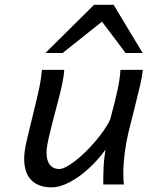

<svg xmlns="http://www.w3.org/2000/svg" viewBox="-20 -786 628 818"><path d="M429.7 -148.9Q397 -103.5 356.4 -66.7Q315.9 -29.8 274.9 -8.8Q233.9 12.2 200.2 12.2Q143.6 12.2 113.3 -18.8Q83 -49.8 83 -109.9Q83 -143.1 95.2 -192.9L129.4 -334.5Q142.6 -388.2 148.7 -418.5Q154.8 -448.7 158.7 -488.3H253.9Q252 -461.9 245.1 -428.7Q238.3 -395.5 224.1 -342.8Q199.7 -251 189 -204.8Q178.2 -158.7 178.2 -136.7Q178.2 -101.6 192.6 -83.7Q207 -65.9 231.9 -65.9Q255.4 -65.9 298.6 -99.1Q341.8 -132.3 384.5 -181.9Q427.2 -231.4 449.2 -275.9Q472.2 -361.8 481.4 -405.3Q490.7 -448.7 493.2 -488.3H588.4Q586.4 -464.4 577.9 -426.5Q569.3 -388.7 552.7 -323.2Q537.1 -263.2 527.3 -222.2Q517.1 -179.7 511.2 -133.3Q505.4 -86.9 505.4 -48.8Q505.4 -17.6 507.8 0H419.9Q419.9 -45.4 421.6 -79.3Q423.3 -113.3 429.7 -148.9ZM173.3 -560.1 380.9 -765.6H463.9L587.9 -560.1H515.1L414.6 -693.8L246.6 -560.1Z"/></svg>

Font: Lesson One
Style: Italic
Weight: 400
Italic angle: -14°
Designer: But Ko, Victor Gaultney, Annie Olsen, Julie Remington, Don Collingsworth, Eric Hays, Becca Hirsbrunner
Version: Version 1.100